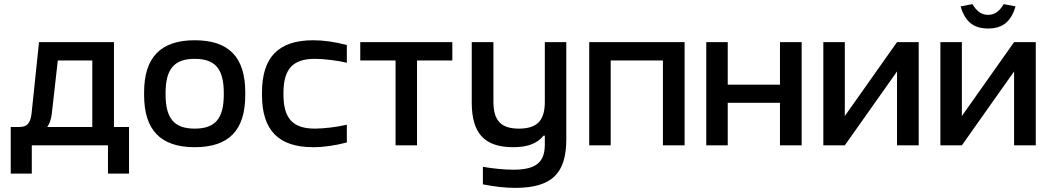

<svg xmlns="http://www.w3.org/2000/svg" viewBox="-20 -704 5089 930"><path d="M74 -89H32V137H134V0H503V137H605V-89H532V-500H169L133 -155C127 -105 110 -89 74 -89ZM209 -89C221 -107 228 -128 231 -154L260 -411H427V-89Z M678 -256V-244C678 -73 759 9 923 9C1089 9 1168 -73 1168 -244V-256C1168 -427 1089 -509 923 -509C759 -509 678 -427 678 -256ZM782 -247V-253C782 -370 824 -419 923 -419C1023 -419 1064 -370 1064 -253V-247C1064 -130 1023 -81 923 -81C824 -81 782 -130 782 -247Z M1249 -256V-244C1249 -72 1330 9 1497 9C1548 9 1603 1 1660 -14V-100C1615 -89 1548 -81 1506 -81C1399 -81 1353 -129 1353 -247V-253C1353 -371 1399 -419 1506 -419C1548 -419 1615 -411 1660 -400V-486C1603 -501 1548 -509 1497 -509C1330 -509 1249 -428 1249 -256Z M1896 0H2000V-411H2171V-500H1725V-411H1896Z M2723 -30V-500H2619V-211C2619 -120 2582 -81 2493 -81C2407 -81 2370 -120 2370 -211V-500H2265V-207C2265 -58 2327 9 2466 9C2538 9 2583 -10 2613 -47H2619V-4C2619 79 2580 118 2467 118C2422 118 2364 112 2319 104V189C2376 200 2426 206 2476 206C2657 206 2723 132 2723 -30Z M2834 0H2938V-411H3191V0H3296V-500H2834Z M3401 0H3505V-206H3758V0H3863V-500H3758V-294H3505V-500H3401Z M3968 0H4072L4325 -358V0H4430V-500H4325L4072 -142V-500H3968Z M4535 0H4639L4892 -358V0H4997V-500H4892L4639 -142V-500H4535ZM4633 -673 4690 -684C4711 -649 4735 -632 4766 -632C4799 -632 4821 -650 4842 -684L4899 -673C4877 -599 4837 -566 4766 -566C4695 -566 4655 -599 4633 -673Z"/></svg>

Font: LT Wave Alt Medium
Style: Regular
Weight: 500
Designer: Daniel Lyons
Version: Version 2.5 (Glyphs App)